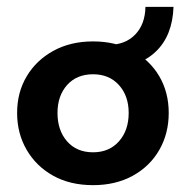

<svg xmlns="http://www.w3.org/2000/svg" viewBox="-20 -531 544 561"><path d="M252 10Q185 10 135.5 -17.5Q86 -45 58 -93Q30 -141 30 -201Q30 -261 58 -308Q86 -355 136 -382.5Q186 -410 252 -410Q318 -410 368 -382.5Q418 -355 445.5 -308Q473 -261 473 -201Q473 -141 445.5 -93Q418 -45 368 -17.5Q318 10 252 10ZM252 -86Q299 -86 327.5 -118Q356 -150 356 -201Q356 -251 327.5 -282.5Q299 -314 252 -314Q204 -314 176 -282.5Q148 -251 148 -201Q148 -150 176 -118Q204 -86 252 -86ZM281 -334V-400H297Q346 -400 375 -430Q404 -460 405 -511H487Q484 -427 435.5 -380.5Q387 -334 304 -334Z"/></svg>

Font: Rokkitt
Style: Bold
Weight: 700
Designer: Vernon Adams
Foundry: Vernon Adams
Version: Version 3.103